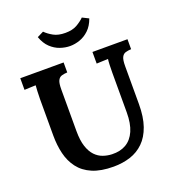

<svg xmlns="http://www.w3.org/2000/svg" viewBox="-163 -1051 1087 1195"><g transform="rotate(-20 380.0 -454.0)"><path d="M313 -634Q291 -633 275 -628Q259 -623 250.5 -605.5Q242 -588 242 -547V-272Q242 -209 255.5 -168.5Q269 -128 291.5 -104.5Q314 -81 342.5 -71Q371 -61 401 -60Q456 -58 495 -81Q534 -104 555 -152Q576 -200 576 -274V-536Q576 -563 577 -588Q578 -613 580 -626Q564 -625 539.5 -624.5Q515 -624 504 -623V-700H736V-634Q714 -633 698 -628Q682 -623 673.5 -605.5Q665 -588 665 -547V-297Q665 -211 644 -151Q623 -91 585 -54Q547 -17 496 -0.5Q445 16 385 16Q301 16 245 -8Q189 -32 156.5 -75Q124 -118 110.5 -174Q97 -230 97 -294V-536Q97 -563 98.5 -588Q100 -613 101 -626Q85 -625 61 -624.5Q37 -624 26 -623V-700H313ZM387 -782Q355 -782 321.5 -793.5Q288 -805 260 -831.5Q232 -858 216 -903L258 -924Q279 -903 309.5 -886Q340 -869 387 -869Q434 -869 464 -886Q494 -903 515 -924L557 -903Q541 -858 513 -831.5Q485 -805 452 -793.5Q419 -782 387 -782Z"/></g></svg>

Font: Lora
Style: Weight 700
Weight: 700
Designer: Olga Karpushina, Alexei Vanyashin (Cyrillic)
Foundry: Cyreal
Version: Version 3.001